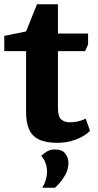

<svg xmlns="http://www.w3.org/2000/svg" viewBox="-30 -657 457 898"><path d="M239 11Q184 11 151.5 -5Q119 -21 105.5 -53Q92 -85 92 -132V-418H-10V-489L92 -510L143 -637H241V-500H382V-449L368 -418H241V-154Q241 -111 256.5 -98Q272 -85 297 -85Q317 -85 336 -89.5Q355 -94 371 -102L391 -45Q365 -19 324 -4Q283 11 239 11ZM168 221Q190 183 190 147Q190 126 183.5 107Q177 88 163 72Q174 61 189.5 51.5Q205 42 227 42Q261 42 275.5 61.5Q290 81 290 104Q290 135 275.5 160.5Q261 186 246 202Q231 218 227 221Z"/></svg>

Font: Faustina Light ExtraBold
Style: Regular
Weight: 800
Version: Version 1.200